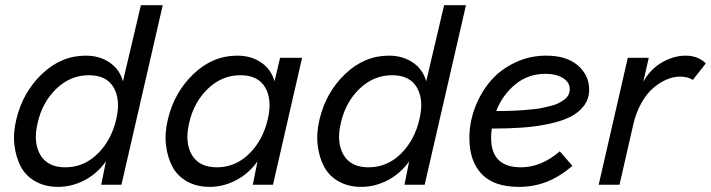

<svg xmlns="http://www.w3.org/2000/svg" viewBox="-20 -710 2733 738"><path d="M203.1 8.3Q153.8 8.3 116.7 -12.5Q79.6 -33.2 60.5 -68.6Q41.5 -104 35.6 -151.4Q29.8 -198.7 43 -252Q67.4 -355 141.1 -425.5Q214.8 -496.1 309.6 -496.1Q362.8 -496.1 401.4 -469.7Q439.9 -443.4 452.6 -397.5L521.5 -689.9H605.5L446.8 0H369.1L387.2 -89.8Q353.5 -42.5 304.7 -17.1Q255.9 8.3 203.1 8.3ZM231 -66.9Q302.2 -66.9 355.2 -118.9Q408.2 -170.9 426.8 -252Q444.3 -326.2 417 -373.5Q389.6 -420.9 321.8 -420.9Q250.5 -420.9 196.3 -368.7Q142.1 -316.4 124.5 -236.8Q106.9 -162.6 135 -114.7Q163.1 -66.9 231 -66.9Z M785.6 8.3Q736.3 8.3 699.2 -12.5Q662.1 -33.2 643.1 -68.6Q624 -104 618.2 -151.4Q612.3 -198.7 625.5 -252Q649.9 -355 723.6 -425.5Q797.4 -496.1 892.1 -496.1Q945.3 -496.1 983.9 -469.7Q1022.5 -443.4 1035.2 -397.5L1056.6 -487.8H1141.1L1029.3 0H951.7L969.7 -89.8Q936 -42.5 887.2 -17.1Q838.4 8.3 785.6 8.3ZM813.5 -66.9Q884.8 -66.9 937.7 -118.9Q990.7 -170.9 1009.3 -252Q1026.9 -326.2 999.5 -373.5Q972.2 -420.9 904.3 -420.9Q833 -420.9 778.8 -368.7Q724.6 -316.4 707 -236.8Q689.5 -162.6 717.5 -114.7Q745.6 -66.9 813.5 -66.9Z M1368.7 8.3Q1319.3 8.3 1282.2 -12.5Q1245.1 -33.2 1226.1 -68.6Q1207 -104 1201.2 -151.4Q1195.3 -198.7 1208.5 -252Q1232.9 -355 1306.6 -425.5Q1380.4 -496.1 1475.1 -496.1Q1528.3 -496.1 1566.9 -469.7Q1605.5 -443.4 1618.2 -397.5L1687 -689.9H1771L1612.3 0H1534.7L1552.7 -89.8Q1519 -42.5 1470.2 -17.1Q1421.4 8.3 1368.7 8.3ZM1396.5 -66.9Q1467.8 -66.9 1520.8 -118.9Q1573.7 -170.9 1592.3 -252Q1609.9 -326.2 1582.5 -373.5Q1555.2 -420.9 1487.3 -420.9Q1416 -420.9 1361.8 -368.7Q1307.6 -316.4 1290 -236.8Q1272.5 -162.6 1300.5 -114.7Q1328.6 -66.9 1396.5 -66.9Z M2244.6 -365.7Q2244.6 -330.1 2224.6 -303.5Q2204.6 -276.9 2170.9 -260.3Q2137.2 -243.7 2087.9 -233.4Q2038.6 -223.1 1986.3 -219.5Q1934.1 -215.8 1870.1 -215.8Q1867.7 -195.3 1867.7 -180.2Q1867.7 -66.9 1982.4 -66.9Q2060.5 -66.9 2131.8 -128.4L2180.2 -72.3Q2131.3 -30.8 2081.5 -11.2Q2031.7 8.3 1974.6 8.3Q1878.4 8.3 1831.3 -41.3Q1784.2 -90.8 1784.2 -179.2Q1784.2 -239.7 1805.9 -296.9Q1827.6 -354 1865.2 -398.2Q1902.8 -442.4 1959 -469.2Q2015.1 -496.1 2079.1 -496.1Q2158.2 -496.1 2201.4 -458.3Q2244.6 -420.4 2244.6 -365.7ZM2076.7 -426.3Q2010.7 -426.3 1961.4 -386.2Q1912.1 -346.2 1887.2 -283.2Q1906.7 -283.2 1918.7 -283.4Q1930.7 -283.7 1953.1 -284.4Q1975.6 -285.2 1991 -286.6Q2006.3 -288.1 2028.1 -290Q2049.8 -292 2064.9 -295.4Q2080.1 -298.8 2097.9 -303.2Q2115.7 -307.6 2127.4 -313.7Q2139.2 -319.8 2149.4 -327.4Q2159.7 -335 2164.8 -345.2Q2169.9 -355.5 2169.9 -367.2Q2169.9 -394 2143.6 -410.2Q2117.2 -426.3 2076.7 -426.3Z M2281.2 0 2393.1 -487.8H2473.6L2452.6 -395.5Q2480.5 -445.3 2525.4 -470.7Q2570.3 -496.1 2615.7 -496.1Q2663.1 -496.1 2692.9 -466.3L2643.1 -402.8Q2623.5 -415.5 2593.8 -415.5Q2568.8 -415.5 2542.7 -404.5Q2516.6 -393.6 2491.5 -372.3Q2466.3 -351.1 2445.6 -314.5Q2424.8 -277.8 2414.1 -231.4L2361.3 0Z"/></svg>

Font: HK Grotesk Medium Legacy Italic
Style: Regular
Weight: 500
Italic angle: -13°
Designer: Alfredo Marco Pradil
Foundry: Hanken Design Co.
Version: Version 2.022;PS 002.022;hotconv 1.0.88;makeotf.lib2.5.64775